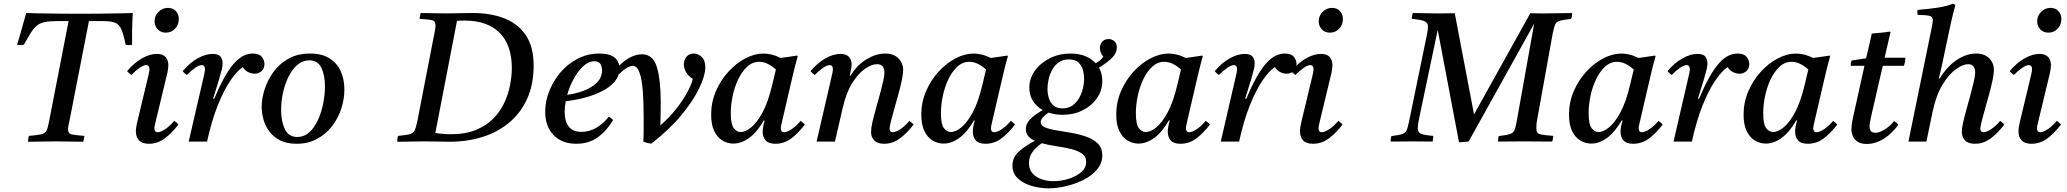

<svg xmlns="http://www.w3.org/2000/svg" viewBox="-20 -772 11271 1047"><path d="M73 -528Q87 -571 98.5 -614.5Q110 -658 123 -701Q153 -700 180 -699.5Q207 -699 238.5 -698.5Q270 -698 313.5 -697.5Q357 -697 420 -697Q478 -697 518.5 -697.5Q559 -698 590 -698.5Q621 -699 647.5 -699.5Q674 -700 704 -701Q701 -649 700.5 -608Q700 -567 700 -528Q682 -524 665 -528Q654 -583 642.5 -610.5Q631 -638 609 -647.5Q587 -657 545 -657H465L360 -119Q356 -101 353.5 -89Q351 -77 351 -67Q351 -45 368 -40Q385 -35 440 -31Q439 -24 437.5 -15Q436 -6 434 1Q405 1 364.5 0Q324 -1 289 -1Q265 -1 235.5 -0.5Q206 0 179 0.5Q152 1 133 1Q133 -6 134 -15Q135 -24 138 -31Q184 -35 204.5 -39.5Q225 -44 233 -59Q241 -74 247 -107L354 -657H293Q251 -657 225.5 -652Q200 -647 182.5 -633.5Q165 -620 149 -594.5Q133 -569 110 -528Q91 -524 73 -528Z M930 -113Q943 -104 953 -93Q919 -48 879.5 -18Q840 12 792 12Q755 12 738 -6.5Q721 -25 721 -56Q721 -67 723 -79.5Q725 -92 728 -105L788 -355Q795 -384 795 -393Q795 -417 777 -417Q763 -417 740.5 -401.5Q718 -386 696 -363Q689 -368 683.5 -373Q678 -378 673 -384Q713 -431 755.5 -454.5Q798 -478 835 -478Q869 -478 883.5 -460.5Q898 -443 898 -417Q898 -408 896.5 -397.5Q895 -387 893 -376L829 -110Q828 -103 825 -92.5Q822 -82 822 -72Q822 -63 826 -57Q830 -51 840 -51Q857 -51 883 -69Q909 -87 930 -113ZM884 -594Q857 -594 840 -612Q823 -630 823 -656Q823 -686 844.5 -707.5Q866 -729 896 -729Q923 -729 939 -711.5Q955 -694 955 -668Q955 -638 935 -616Q915 -594 884 -594Z M1109 0H1009L1091 -355Q1098 -384 1098 -393Q1098 -417 1080 -417Q1066 -417 1043.5 -401.5Q1021 -386 999 -363Q992 -368 986.5 -373Q981 -378 976 -384Q1016 -431 1059 -454.5Q1102 -478 1139 -478Q1172 -478 1183 -462.5Q1194 -447 1194 -426Q1194 -413 1190 -395.5Q1186 -378 1174 -337L1142 -234L1148 -233Q1200 -358 1250 -419Q1300 -480 1358 -480Q1393 -480 1407.5 -462Q1422 -444 1422 -423Q1422 -398 1406 -384Q1390 -370 1368 -370Q1352 -370 1334 -378.5Q1316 -387 1304 -406Q1273 -386 1237 -333.5Q1201 -281 1167.5 -197.5Q1134 -114 1109 0Z M1858 -284Q1858 -233 1841.5 -181Q1825 -129 1792 -85.5Q1759 -42 1710 -15Q1661 12 1597 12Q1543 12 1506.5 -7Q1470 -26 1448 -56Q1426 -86 1416.5 -121.5Q1407 -157 1407 -190Q1407 -233 1422.5 -283Q1438 -333 1470 -378Q1502 -423 1552 -451.5Q1602 -480 1671 -480Q1736 -480 1777.5 -453.5Q1819 -427 1838.5 -382.5Q1858 -338 1858 -284ZM1752 -300Q1752 -362 1732.5 -402.5Q1713 -443 1667 -443Q1631 -443 1602.5 -419Q1574 -395 1554 -355Q1534 -315 1523.5 -267.5Q1513 -220 1513 -172Q1513 -110 1533.5 -67.5Q1554 -25 1601 -25Q1638 -25 1666 -50Q1694 -75 1713 -116Q1732 -157 1742 -205.5Q1752 -254 1752 -300Z M2146 1Q2146 -6 2147 -15Q2148 -24 2151 -31Q2192 -35 2211.5 -39.5Q2231 -44 2239.5 -58.5Q2248 -73 2255 -107L2347 -581Q2351 -600 2353 -612.5Q2355 -625 2355 -634Q2355 -657 2337.5 -661.5Q2320 -666 2268 -669Q2269 -684 2274 -701Q2292 -701 2318.5 -700.5Q2345 -700 2370.5 -699.5Q2396 -699 2409 -699Q2423 -699 2453 -699.5Q2483 -700 2513 -700.5Q2543 -701 2558 -701Q2657 -701 2731.5 -671.5Q2806 -642 2848 -579Q2890 -516 2890 -415Q2890 -313 2855.5 -235.5Q2821 -158 2758.5 -105Q2696 -52 2612 -25.5Q2528 1 2430 1Q2406 1 2371 0Q2336 -1 2304 -1Q2282 -1 2252.5 -0.5Q2223 0 2194.5 0.5Q2166 1 2146 1ZM2354 -47Q2397 -40 2438 -40Q2518 -40 2575 -63.5Q2632 -87 2670 -125.5Q2708 -164 2730 -211.5Q2752 -259 2761.5 -308.5Q2771 -358 2771 -401Q2771 -527 2704 -593.5Q2637 -660 2512 -660Q2492 -660 2472 -658Z M3358 -398Q3358 -359 3333 -328.5Q3308 -298 3265.5 -276Q3223 -254 3171 -240Q3119 -226 3065 -220Q3059 -189 3059 -162Q3059 -112 3081 -82.5Q3103 -53 3152 -53Q3195 -53 3233 -76Q3271 -99 3300 -136Q3316 -127 3323 -117Q3289 -59 3240 -23.5Q3191 12 3123 12Q3044 12 2998.5 -35.5Q2953 -83 2953 -163Q2953 -219 2975 -275Q2997 -331 3036.5 -377.5Q3076 -424 3130.5 -452Q3185 -480 3249 -480Q3305 -480 3331.5 -458Q3358 -436 3358 -398ZM3073 -255Q3120 -261 3163.5 -277.5Q3207 -294 3235 -321.5Q3263 -349 3263 -389Q3263 -411 3253 -424.5Q3243 -438 3221 -438Q3190 -438 3161 -411.5Q3132 -385 3109 -343Q3086 -301 3073 -255Z M3488 0Q3490 -36 3490 -69.5Q3490 -103 3490 -134Q3490 -216 3485 -278.5Q3480 -341 3467 -377Q3454 -413 3430 -413Q3418 -413 3399 -402.5Q3380 -392 3357 -368Q3350 -373 3344.5 -378Q3339 -383 3334 -389Q3370 -433 3408 -454.5Q3446 -476 3480 -476Q3541 -476 3562 -406Q3583 -336 3583 -214Q3583 -185 3582.5 -150.5Q3582 -116 3581 -88Q3631 -132 3668 -179Q3705 -226 3728 -269Q3751 -312 3758 -342Q3732 -358 3720.5 -379.5Q3709 -401 3709 -421Q3709 -445 3723.5 -462.5Q3738 -480 3763 -480Q3786 -480 3806 -462Q3826 -444 3826 -405Q3826 -360 3793 -291Q3760 -222 3694.5 -143Q3629 -64 3532 11Q3524 11 3510 7.5Q3496 4 3488 0Z M3979 11Q3948 11 3920 -5.5Q3892 -22 3875 -57Q3858 -92 3858 -147Q3858 -215 3884 -275Q3910 -335 3952 -381Q3994 -427 4044.5 -453.5Q4095 -480 4144 -480Q4163 -480 4187 -474.5Q4211 -469 4237 -456Q4258 -459 4280.5 -462Q4303 -465 4327 -469L4330 -465Q4318 -423 4309 -385.5Q4300 -348 4291 -309L4245 -111Q4244 -104 4241 -93Q4238 -82 4238 -72Q4238 -63 4242 -57Q4246 -51 4256 -51Q4273 -51 4299 -69Q4325 -87 4346 -113Q4359 -104 4369 -93Q4335 -48 4296 -18Q4257 12 4208 12Q4171 12 4155 -6.5Q4139 -25 4139 -53Q4139 -80 4150 -115H4145Q4108 -51 4065.5 -20Q4023 11 3979 11ZM4211 -393Q4190 -412 4167 -423.5Q4144 -435 4120 -435Q4083 -435 4054 -408Q4025 -381 4005 -338.5Q3985 -296 3975 -247.5Q3965 -199 3965 -155Q3965 -95 3981 -73.5Q3997 -52 4019 -52Q4045 -52 4076.5 -77.5Q4108 -103 4138.5 -159.5Q4169 -216 4191 -309Z M4575 -182 4533 0H4433L4515 -355Q4522 -384 4522 -393Q4522 -417 4504 -417Q4490 -417 4467.5 -401.5Q4445 -386 4423 -363Q4416 -368 4410.5 -373Q4405 -378 4400 -384Q4440 -431 4482.5 -454.5Q4525 -478 4562 -478Q4596 -478 4610 -461Q4624 -444 4624 -421Q4624 -409 4620.5 -392.5Q4617 -376 4614 -358H4617Q4655 -419 4706.5 -449.5Q4758 -480 4806 -480Q4854 -480 4879.5 -453.5Q4905 -427 4905 -389Q4905 -368 4897.5 -333Q4890 -298 4879 -258Q4868 -218 4857 -179.5Q4846 -141 4838.5 -111.5Q4831 -82 4831 -70Q4831 -63 4835 -57Q4839 -51 4849 -51Q4866 -51 4892 -69Q4918 -87 4939 -113Q4952 -104 4962 -93Q4928 -48 4888.5 -18Q4849 12 4801 12Q4764 12 4747 -6.5Q4730 -25 4730 -53Q4730 -73 4737.5 -106Q4745 -139 4756 -178Q4767 -217 4777.5 -255.5Q4788 -294 4795.5 -326Q4803 -358 4803 -376Q4803 -396 4794 -409Q4785 -422 4762 -422Q4733 -422 4697 -397Q4661 -372 4628.5 -321Q4596 -270 4577 -190Z M5125 11Q5094 11 5066 -5.5Q5038 -22 5021 -57Q5004 -92 5004 -147Q5004 -215 5030 -275Q5056 -335 5098 -381Q5140 -427 5190.5 -453.5Q5241 -480 5290 -480Q5309 -480 5333 -474.5Q5357 -469 5383 -456Q5404 -459 5426.5 -462Q5449 -465 5473 -469L5476 -465Q5464 -423 5455 -385.5Q5446 -348 5437 -309L5391 -111Q5390 -104 5387 -93Q5384 -82 5384 -72Q5384 -63 5388 -57Q5392 -51 5402 -51Q5419 -51 5445 -69Q5471 -87 5492 -113Q5505 -104 5515 -93Q5481 -48 5442 -18Q5403 12 5354 12Q5317 12 5301 -6.5Q5285 -25 5285 -53Q5285 -80 5296 -115H5291Q5254 -51 5211.5 -20Q5169 11 5125 11ZM5357 -393Q5336 -412 5313 -423.5Q5290 -435 5266 -435Q5229 -435 5200 -408Q5171 -381 5151 -338.5Q5131 -296 5121 -247.5Q5111 -199 5111 -155Q5111 -95 5127 -73.5Q5143 -52 5165 -52Q5191 -52 5222.5 -77.5Q5254 -103 5284.5 -159.5Q5315 -216 5337 -309Z M5698 255Q5652 255 5606.5 242Q5561 229 5531 201.5Q5501 174 5501 132Q5501 85 5537.5 53Q5574 21 5623 -4Q5601 -14 5587.5 -29.5Q5574 -45 5574 -68Q5574 -96 5596 -120Q5618 -144 5666 -172Q5633 -190 5613 -221Q5593 -252 5593 -293Q5593 -344 5623.5 -386.5Q5654 -429 5705 -454.5Q5756 -480 5817 -480Q5906 -480 5955 -427Q5983 -443 5997 -463Q5978 -483 5978 -510Q5978 -530 5990.5 -544.5Q6003 -559 6025 -559Q6043 -559 6056.5 -547.5Q6070 -536 6070 -513Q6070 -482 6043.5 -456Q6017 -430 5973 -403Q5991 -371 5991 -331Q5991 -279 5962 -237Q5933 -195 5884 -170.5Q5835 -146 5774 -146Q5733 -146 5698 -158Q5678 -145 5666.5 -131.5Q5655 -118 5655 -106Q5655 -87 5679.5 -77Q5704 -67 5742 -61Q5780 -55 5823 -47.5Q5866 -40 5904 -26.5Q5942 -13 5966.5 11Q5991 35 5991 75Q5991 118 5962.5 152Q5934 186 5889 208.5Q5844 231 5793.5 243Q5743 255 5698 255ZM5661 9Q5627 32 5609 58.5Q5591 85 5591 117Q5591 152 5611 174Q5631 196 5662 206Q5693 216 5726 216Q5765 216 5806 203.5Q5847 191 5875 167.5Q5903 144 5903 111Q5903 81 5879.5 65Q5856 49 5818.5 40Q5781 31 5739.5 25Q5698 19 5661 9ZM5774 -181Q5806 -181 5828.5 -197Q5851 -213 5865 -238Q5879 -263 5885.5 -291Q5892 -319 5892 -343Q5892 -365 5885.5 -389.5Q5879 -414 5861 -431Q5843 -448 5808 -448Q5776 -448 5753.5 -432Q5731 -416 5717.5 -391Q5704 -366 5698 -338.5Q5692 -311 5692 -287Q5692 -263 5699 -238.5Q5706 -214 5724 -197.5Q5742 -181 5774 -181Z M6188 11Q6157 11 6129 -5.5Q6101 -22 6084 -57Q6067 -92 6067 -147Q6067 -215 6093 -275Q6119 -335 6161 -381Q6203 -427 6253.5 -453.5Q6304 -480 6353 -480Q6372 -480 6396 -474.5Q6420 -469 6446 -456Q6467 -459 6489.5 -462Q6512 -465 6536 -469L6539 -465Q6527 -423 6518 -385.5Q6509 -348 6500 -309L6454 -111Q6453 -104 6450 -93Q6447 -82 6447 -72Q6447 -63 6451 -57Q6455 -51 6465 -51Q6482 -51 6508 -69Q6534 -87 6555 -113Q6568 -104 6578 -93Q6544 -48 6505 -18Q6466 12 6417 12Q6380 12 6364 -6.5Q6348 -25 6348 -53Q6348 -80 6359 -115H6354Q6317 -51 6274.5 -20Q6232 11 6188 11ZM6420 -393Q6399 -412 6376 -423.5Q6353 -435 6329 -435Q6292 -435 6263 -408Q6234 -381 6214 -338.5Q6194 -296 6184 -247.5Q6174 -199 6174 -155Q6174 -95 6190 -73.5Q6206 -52 6228 -52Q6254 -52 6285.5 -77.5Q6317 -103 6347.5 -159.5Q6378 -216 6400 -309Z M6737 0H6637L6719 -355Q6726 -384 6726 -393Q6726 -417 6708 -417Q6694 -417 6671.5 -401.5Q6649 -386 6627 -363Q6620 -368 6614.5 -373Q6609 -378 6604 -384Q6644 -431 6687 -454.5Q6730 -478 6767 -478Q6800 -478 6811 -462.5Q6822 -447 6822 -426Q6822 -413 6818 -395.5Q6814 -378 6802 -337L6770 -234L6776 -233Q6828 -358 6878 -419Q6928 -480 6986 -480Q7021 -480 7035.5 -462Q7050 -444 7050 -423Q7050 -398 7034 -384Q7018 -370 6996 -370Q6980 -370 6962 -378.5Q6944 -387 6932 -406Q6901 -386 6865 -333.5Q6829 -281 6795.5 -197.5Q6762 -114 6737 0Z M7278 -113Q7291 -104 7301 -93Q7267 -48 7227.5 -18Q7188 12 7140 12Q7103 12 7086 -6.5Q7069 -25 7069 -56Q7069 -67 7071 -79.5Q7073 -92 7076 -105L7136 -355Q7143 -384 7143 -393Q7143 -417 7125 -417Q7111 -417 7088.5 -401.5Q7066 -386 7044 -363Q7037 -368 7031.5 -373Q7026 -378 7021 -384Q7061 -431 7103.5 -454.5Q7146 -478 7183 -478Q7217 -478 7231.5 -460.5Q7246 -443 7246 -417Q7246 -408 7244.5 -397.5Q7243 -387 7241 -376L7177 -110Q7176 -103 7173 -92.5Q7170 -82 7170 -72Q7170 -63 7174 -57Q7178 -51 7188 -51Q7205 -51 7231 -69Q7257 -87 7278 -113ZM7232 -594Q7205 -594 7188 -612Q7171 -630 7171 -656Q7171 -686 7192.5 -707.5Q7214 -729 7244 -729Q7271 -729 7287 -711.5Q7303 -694 7303 -668Q7303 -638 7283 -616Q7263 -594 7232 -594Z M7936 3 7820 -609 7718 -123Q7711 -89 7711 -72Q7711 -50 7728.5 -42.5Q7746 -35 7796 -31Q7795 -24 7794.5 -15.5Q7794 -7 7792 0Q7770 0 7737 -0.5Q7704 -1 7682 -1Q7660 -1 7626 -0.5Q7592 0 7563 0Q7563 -7 7564 -15Q7565 -23 7568 -30Q7608 -35 7625.5 -40.5Q7643 -46 7650 -61Q7657 -76 7664 -111L7760 -577Q7767 -611 7767 -625Q7767 -648 7747.5 -656.5Q7728 -665 7679 -669Q7679 -677 7680 -684.5Q7681 -692 7684 -701Q7713 -701 7748 -700Q7783 -699 7805 -699Q7825 -699 7847 -699Q7869 -699 7887.5 -699.5Q7906 -700 7913 -700L8018 -148L8325 -700Q8346 -699 8372 -699Q8398 -699 8414 -699Q8457 -699 8489.5 -700Q8522 -701 8553 -701Q8553 -693 8552 -685Q8551 -677 8547 -669Q8505 -664 8486.5 -659Q8468 -654 8461 -639Q8454 -624 8447 -589L8363 -123Q8359 -104 8358.5 -91.5Q8358 -79 8358 -68Q8358 -46 8376.5 -40.5Q8395 -35 8450 -31Q8449 -24 8448 -15.5Q8447 -7 8444 0Q8413 0 8367.5 -0.5Q8322 -1 8283 -1Q8256 -1 8217 -0.5Q8178 0 8149 0Q8149 -7 8149.5 -15Q8150 -23 8153 -30Q8196 -35 8214 -41Q8232 -47 8238.5 -62.5Q8245 -78 8251 -111L8346 -643L7989 -1Q7982 1 7964.5 2.5Q7947 4 7936 3Z M8657 11Q8626 11 8598 -5.5Q8570 -22 8553 -57Q8536 -92 8536 -147Q8536 -215 8562 -275Q8588 -335 8630 -381Q8672 -427 8722.5 -453.5Q8773 -480 8822 -480Q8841 -480 8865 -474.5Q8889 -469 8915 -456Q8936 -459 8958.5 -462Q8981 -465 9005 -469L9008 -465Q8996 -423 8987 -385.5Q8978 -348 8969 -309L8923 -111Q8922 -104 8919 -93Q8916 -82 8916 -72Q8916 -63 8920 -57Q8924 -51 8934 -51Q8951 -51 8977 -69Q9003 -87 9024 -113Q9037 -104 9047 -93Q9013 -48 8974 -18Q8935 12 8886 12Q8849 12 8833 -6.5Q8817 -25 8817 -53Q8817 -80 8828 -115H8823Q8786 -51 8743.5 -20Q8701 11 8657 11ZM8889 -393Q8868 -412 8845 -423.5Q8822 -435 8798 -435Q8761 -435 8732 -408Q8703 -381 8683 -338.5Q8663 -296 8653 -247.5Q8643 -199 8643 -155Q8643 -95 8659 -73.5Q8675 -52 8697 -52Q8723 -52 8754.5 -77.5Q8786 -103 8816.5 -159.5Q8847 -216 8869 -309Z M9206 0H9106L9188 -355Q9195 -384 9195 -393Q9195 -417 9177 -417Q9163 -417 9140.5 -401.5Q9118 -386 9096 -363Q9089 -368 9083.5 -373Q9078 -378 9073 -384Q9113 -431 9156 -454.5Q9199 -478 9236 -478Q9269 -478 9280 -462.5Q9291 -447 9291 -426Q9291 -413 9287 -395.5Q9283 -378 9271 -337L9239 -234L9245 -233Q9297 -358 9347 -419Q9397 -480 9455 -480Q9490 -480 9504.5 -462Q9519 -444 9519 -423Q9519 -398 9503 -384Q9487 -370 9465 -370Q9449 -370 9431 -378.5Q9413 -387 9401 -406Q9370 -386 9334 -333.5Q9298 -281 9264.5 -197.5Q9231 -114 9206 0Z M9609 11Q9578 11 9550 -5.5Q9522 -22 9505 -57Q9488 -92 9488 -147Q9488 -215 9514 -275Q9540 -335 9582 -381Q9624 -427 9674.5 -453.5Q9725 -480 9774 -480Q9793 -480 9817 -474.5Q9841 -469 9867 -456Q9888 -459 9910.5 -462Q9933 -465 9957 -469L9960 -465Q9948 -423 9939 -385.5Q9930 -348 9921 -309L9875 -111Q9874 -104 9871 -93Q9868 -82 9868 -72Q9868 -63 9872 -57Q9876 -51 9886 -51Q9903 -51 9929 -69Q9955 -87 9976 -113Q9989 -104 9999 -93Q9965 -48 9926 -18Q9887 12 9838 12Q9801 12 9785 -6.5Q9769 -25 9769 -53Q9769 -80 9780 -115H9775Q9738 -51 9695.5 -20Q9653 11 9609 11ZM9841 -393Q9820 -412 9797 -423.5Q9774 -435 9750 -435Q9713 -435 9684 -408Q9655 -381 9635 -338.5Q9615 -296 9605 -247.5Q9595 -199 9595 -155Q9595 -95 9611 -73.5Q9627 -52 9649 -52Q9675 -52 9706.5 -77.5Q9738 -103 9768.5 -159.5Q9799 -216 9821 -309Z M10362 -413H10247L10184 -139Q10175 -100 10175 -83Q10175 -67 10182 -57.5Q10189 -48 10207 -48Q10228 -48 10257 -65.5Q10286 -83 10309 -112Q10322 -103 10332 -92Q10297 -43 10252 -15Q10207 13 10159 13Q10127 13 10108.5 0Q10090 -13 10083 -31.5Q10076 -50 10076 -66Q10076 -77 10078 -93Q10080 -109 10085 -132L10147 -413H10072Q10072 -421 10073 -428Q10074 -435 10077 -442L10156 -454Q10163 -483 10171.5 -519.5Q10180 -556 10187 -589Q10211 -591 10236.5 -593.5Q10262 -596 10286 -600L10289 -596Q10282 -566 10275 -535.5Q10268 -505 10257 -457H10370Q10370 -445 10368 -434.5Q10366 -424 10362 -413Z M10518 -160 10485 0H10387L10513 -617Q10516 -631 10518 -643Q10520 -655 10520 -662Q10520 -681 10502.5 -685.5Q10485 -690 10437 -691Q10436 -698 10435.5 -704.5Q10435 -711 10436 -718Q10490 -722 10541.5 -729.5Q10593 -737 10630 -752L10643 -745Q10631 -702 10621 -657.5Q10611 -613 10601 -565L10569 -413L10553 -345H10558Q10599 -411 10651 -445.5Q10703 -480 10755 -480Q10802 -480 10827.5 -454Q10853 -428 10853 -390Q10853 -369 10845.5 -334Q10838 -299 10827 -258.5Q10816 -218 10805 -179.5Q10794 -141 10786.5 -111.5Q10779 -82 10779 -70Q10779 -63 10783 -57Q10787 -51 10797 -51Q10814 -51 10840 -69Q10866 -87 10887 -113Q10900 -104 10910 -93Q10876 -48 10836.5 -18Q10797 12 10750 12Q10713 12 10695.5 -6.5Q10678 -25 10678 -53Q10678 -73 10685.5 -106Q10693 -139 10704 -178Q10715 -217 10725.5 -256Q10736 -295 10743.5 -327Q10751 -359 10751 -377Q10751 -397 10741.5 -409.5Q10732 -422 10712 -422Q10685 -422 10647 -395.5Q10609 -369 10573.5 -311.5Q10538 -254 10518 -160Z M11196 -113Q11209 -104 11219 -93Q11185 -48 11145.5 -18Q11106 12 11058 12Q11021 12 11004 -6.5Q10987 -25 10987 -56Q10987 -67 10989 -79.5Q10991 -92 10994 -105L11054 -355Q11061 -384 11061 -393Q11061 -417 11043 -417Q11029 -417 11006.5 -401.5Q10984 -386 10962 -363Q10955 -368 10949.5 -373Q10944 -378 10939 -384Q10979 -431 11021.5 -454.5Q11064 -478 11101 -478Q11135 -478 11149.5 -460.5Q11164 -443 11164 -417Q11164 -408 11162.5 -397.5Q11161 -387 11159 -376L11095 -110Q11094 -103 11091 -92.5Q11088 -82 11088 -72Q11088 -63 11092 -57Q11096 -51 11106 -51Q11123 -51 11149 -69Q11175 -87 11196 -113ZM11150 -594Q11123 -594 11106 -612Q11089 -630 11089 -656Q11089 -686 11110.5 -707.5Q11132 -729 11162 -729Q11189 -729 11205 -711.5Q11221 -694 11221 -668Q11221 -638 11201 -616Q11181 -594 11150 -594Z"/></svg>

Font: Tiro Devanagari Marathi
Style: Italic
Weight: 400
Italic angle: -11°
Designer: Devanagari: John Hudson & Fiona Ross, assisted by Paul Hanslow. Latin: John Hudson with Paul Hanslow, assisted by Kaja S
Foundry: Tiro Typeworks Ltd.
Version: Version 1.52